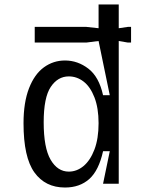

<svg xmlns="http://www.w3.org/2000/svg" viewBox="-20 -820 640 857"><path d="M85 -270Q85 -363 109.5 -426Q134 -489 176 -519.5Q218 -550 270 -550Q327 -550 374.5 -513.5Q422 -477 440 -395H470L440 -540L420 -637L365 -630H135V-700H365L420 -694V-800H510V-694L551 -700H565V-630H551L510 -637V0H440L470 -145H440Q421 -59 378.5 -21Q336 17 270 17Q182 17 133.5 -50.5Q85 -118 85 -270ZM287 -54Q323 -54 353 -79Q383 -104 401.5 -152.5Q420 -201 420 -270Q420 -338 401.5 -385.5Q383 -433 353 -456Q323 -479 287 -479Q238 -479 206.5 -432Q175 -385 175 -274Q175 -160 206 -107Q237 -54 287 -54Z"/></svg>

Font: Sligoil Micro
Style: Regular
Weight: 400
Designer: Ariel Martín Pérez
Foundry: Igor Stepanchenko
Version: Version 1.001